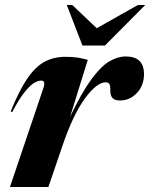

<svg xmlns="http://www.w3.org/2000/svg" viewBox="-20 -752 604 772"><path d="M155 -399.5Q159.5 -412 157.5 -420Q155.5 -428 145.5 -428Q133.5 -428 117.5 -418.8Q101.5 -409.5 79.5 -382.5Q57.5 -355.5 29 -301L23 -304Q57 -388.5 89.8 -436.2Q122.5 -484 159.5 -503.8Q196.5 -523.5 243 -523.5Q271.5 -523.5 289.8 -520.8Q308 -518 333 -511.5L262 -283Q308.5 -380 347 -432.5Q385.5 -485 419.2 -505Q453 -525 485.5 -525Q559 -525 559 -454Q559 -408.5 530.5 -378.2Q502 -348 463 -348Q441.5 -348 432.5 -357.8Q423.5 -367.5 423.5 -387.5Q424 -407.5 419.8 -414.2Q415.5 -421 405 -421Q369 -421 321.2 -355.8Q273.5 -290.5 231 -165.5L174.5 0H20ZM564 -732 402 -569H311.5L248.5 -732H270.5L369 -638.5L534.5 -732Z"/></svg>

Font: Newsreader 72pt
Style: Bold Italic
Weight: 700
Italic angle: -17°
Designer: Hugues Gentile
Foundry: Production Type
Version: Version 1.003; ttfautohint (v1.8.3)